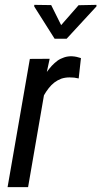

<svg xmlns="http://www.w3.org/2000/svg" viewBox="-20 -771 417 791"><path d="M303.7 -749.5 231.9 -667.5 190.9 -750 121.1 -751V-744.1L205.1 -611.3H254.4L377.4 -744.6V-751ZM304.2 -447.8 313.5 -531.7C307.6 -533.2 301.8 -535.2 295.9 -536.6C290 -538.1 283.7 -538.6 277.3 -539.1C265.6 -539.6 254.9 -538.1 244.6 -534.7C234.4 -531.2 225.1 -526.9 216.8 -521C208.5 -514.6 200.7 -507.8 193.4 -500C186 -491.7 179.2 -483.4 172.9 -474.6L184.6 -528.8L103 -528.3L11.2 0H95.7L161.1 -378.4C167 -388.7 173.3 -398.4 180.7 -407.7C187.5 -416.5 195.3 -424.3 204.1 -431.2C212.4 -437.5 222.2 -442.9 232.4 -446.8C242.7 -450.2 253.9 -452.1 266.6 -452.1C272.9 -452.1 279.3 -451.7 285.6 -451.2C292 -450.2 297.9 -449.2 304.2 -447.8Z"/></svg>

Font: Roboto Condensed
Style: Italic
Weight: 400
Designer: Google
Version: Version 1.000;PS 001.000;hotconv 1.0.88;makeotf.lib2.5.64775